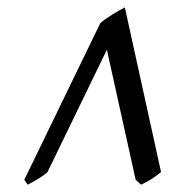

<svg xmlns="http://www.w3.org/2000/svg" viewBox="-20 -777 498 521"><path d="M417 -310.1Q403.3 -298.8 391.4 -291.3Q379.4 -283.7 362.8 -275.9L348.1 -289.1L270 -642.1L108.9 -310.1Q103.5 -305.2 96.2 -300Q88.9 -294.9 81.3 -290.3Q73.7 -285.6 66.9 -282Q60.1 -278.3 55.2 -275.9L45.9 -289.1L252 -713.9Q258.3 -719.7 267.1 -725.8Q275.9 -731.9 285.2 -737.8Q294.4 -743.7 303.2 -748.5Q312 -753.4 318.8 -756.8Z"/></svg>

Font: Gentium Plus APac
Style: Italic
Weight: 400
Italic angle: -8°
Designer: J. Victor Gaultney, Annie Olsen, Iska Routamaa, Becca Hirsbrunner
Foundry: SIL International
Version: Version 5.000